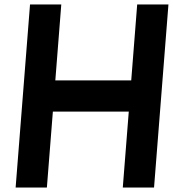

<svg xmlns="http://www.w3.org/2000/svg" viewBox="-20 -840 775 860"><path d="M670 0H530L556.8 -340H216.8L190 0H50L114.5 -820H254.5L227.8 -480H567.8L594.5 -820H734.5Z"/></svg>

Font: Poland Can Into
Style: Of Regular
Weight: 500
Foundry: Cannot Into Space Fonts
Version: Version 1.01